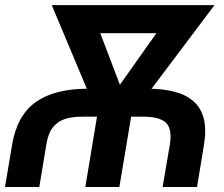

<svg xmlns="http://www.w3.org/2000/svg" viewBox="-21 -748 897 768"><path d="M136.2 0H-1L27.3 -168.5Q46.9 -286.1 121.6 -339.4Q196.3 -392.6 327.6 -393.1H570.3Q628.9 -393.1 675 -381.6Q721.2 -370.1 751.7 -344Q782.2 -317.9 793.7 -274.9Q805.2 -231.9 794.9 -168.5L767.1 0H629.4L658.2 -168.5Q668.5 -232.9 642.6 -257.3Q616.7 -281.7 550.8 -281.2H308.6Q269 -281.7 239.3 -272.2Q209.5 -262.7 190.4 -238.5Q171.4 -214.4 164.1 -168.5ZM704.1 -727.5 686 -615.2H300.3L318.4 -727.5ZM411.1 -341.8 684.1 -727.5H836.9L497.1 -275.9H418.9ZM337.4 -727.5 485.4 -338.4 453.1 -275.9H375.5L186 -727.5ZM519 -373.5 456.5 0H320.3L382.3 -373.5Z"/></svg>

Font: Inter Tight SemiBold
Style: Italic
Weight: 600
Italic angle: -9.39999°
Designer: Rasmus Andersson
Foundry: rsms
Version: Version 3.004